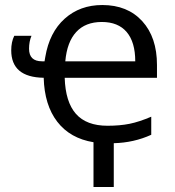

<svg xmlns="http://www.w3.org/2000/svg" viewBox="-20 -564 699 768"><path d="M354 4.9Q260.7 -10.3 209.2 -76.9Q157.7 -143.6 154.8 -252.9Q24.9 -254.9 24.9 -362.8Q24.9 -396.5 37.1 -420.9H106Q96.2 -397.9 96.2 -369.1Q96.2 -318.8 147.9 -318.8H158.2L161.1 -335.9Q177.7 -434.6 238.8 -489.3Q299.8 -543.9 389.2 -543.9Q490.2 -543.9 549.1 -479.2Q607.9 -414.6 607.9 -304.2V-252.9H238.8Q241.7 -156.2 283.7 -108.6Q325.7 -61 410.2 -61Q459.5 -61 498.3 -68.8Q537.1 -76.7 585 -97.2V-24.9Q515.6 6.8 435.1 8.8V184.1H354ZM387.2 -476.1Q321.8 -476.1 284.9 -436Q248 -396 241.2 -318.8H521Q521 -395.5 486.8 -435.8Q452.6 -476.1 387.2 -476.1Z"/></svg>

Font: Open Sans ACDW
Style: acdw
Weight: 400
Foundry: Ascender Corporation
Version: Version 1.10